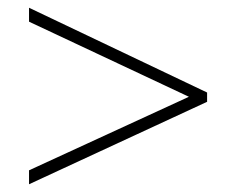

<svg xmlns="http://www.w3.org/2000/svg" viewBox="-20 -610 610 496"><path d="M55 -170 468 -360 55 -554V-590L515 -371V-347L55 -134Z"/></svg>

Font: Noto Sans Lao UI ExtLt
Style: Regular
Weight: 200
Designer: Monotype Design Team
Foundry: Monotype Imaging Inc.
Version: Version 2.000; ttfautohint (v1.8.4.7-5d5b)